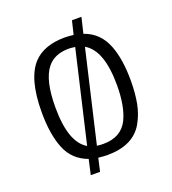

<svg xmlns="http://www.w3.org/2000/svg" viewBox="-161 -948 1044 1163"><g transform="rotate(-20 360.5 -366.5)"><path d="M74 -365Q74 -583 158 -672Q227 -744 360 -744Q382 -744 416 -740L437 -827H498L474 -726Q572 -693 612 -590Q647 -500 647 -365Q647 -279 634.5 -215Q622 -151 591 -97Q527 14 360 14Q338 14 302 10L283 94H223L245 -3Q150 -37 112 -129Q74 -221 74 -365ZM360 -58Q476 -58 520 -148Q559 -229 559 -365Q559 -590 456 -649L319 -61Q337 -58 360 -58ZM162 -365Q162 -138 263 -80L400 -668Q374 -672 360 -672Q267 -672 220 -613Q162 -540 162 -365Z"/></g></svg>

Font: Sintony
Style: Regular
Weight: 400
Version: Version 001.001